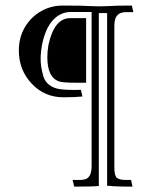

<svg xmlns="http://www.w3.org/2000/svg" viewBox="-20 -594 556 701"><path d="M463.9 87.4Q418.5 87.4 393.6 85.9Q383.8 84.5 371.1 84.5V-546.4H340.8V85Q319.3 87.4 251 87.4L245.1 63H272.9Q282.7 63 292.5 60.1Q314.5 52.2 314.5 11.7V-550.3H238.3Q201.2 -550.3 173.6 -520.8Q146 -491.2 133.8 -432.1Q128.4 -403.3 128.4 -377.9Q128.4 -350.6 137.9 -316.7Q147.5 -282.7 186.5 -271Q204.6 -265.6 253.9 -265.6Q261.7 -266.1 275.4 -266.1L280.8 -241.7Q255.9 -238.8 211.4 -238.8Q142.6 -238.8 95.7 -288.6Q48.8 -338.4 48.8 -409.7Q48.8 -456.5 70.3 -493.7Q91.8 -530.8 128.4 -552.2Q165 -573.7 209 -573.7Q284.7 -573.7 310.1 -571.8Q327.1 -570.8 342.3 -570.8Q360.8 -570.8 376.5 -571.8Q399.9 -573.7 461.4 -573.7L466.8 -549.8H439Q429.2 -549.8 419.7 -546.1Q410.2 -542.5 403.8 -531.5Q397.5 -520.5 397.5 -497.6V17.6Q397.5 48.3 407.2 55.7Q417 63 439 63H458.5ZM294.4 -292H254.4Q210.4 -292 196.8 -296.4Q152.8 -310.5 152.8 -384.8Q152.8 -405.8 156.7 -429.2Q177.7 -527.8 236.3 -527.8H294.4Z"/></svg>

Font: Quaaykop
Style: Regular
Weight: 400
Designer: Tup Wanders
Foundry: Free font, DO NOT SELL
Version: Version 1.00;July 31, 2023;FontCreator 11.5.0.2430 64-bit